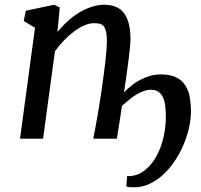

<svg xmlns="http://www.w3.org/2000/svg" viewBox="-20 -588 854 814"><path d="M128.4 -470.2 80.6 -499 89.4 -542.5 210 -567.9 233.4 -556.2 223.6 -452.6Q243.2 -476.6 266.4 -497.8Q289.6 -519 315.2 -534.4Q340.8 -549.8 367.9 -558.8Q395 -567.9 422.4 -567.9Q447.8 -567.9 468.3 -560.3Q488.8 -552.7 503.2 -535.4Q517.6 -518.1 525.4 -490Q533.2 -461.9 533.2 -420.4Q533.2 -409.7 531.2 -389.2Q529.3 -368.7 525.9 -341.1Q522.5 -313.5 517.8 -280Q513.2 -246.6 507.8 -210.4Q506.8 -206.5 506.6 -203.4Q506.3 -200.2 505.9 -196.3Q519.5 -210.9 536.6 -224.6Q553.7 -238.3 573.2 -248.8Q592.8 -259.3 615 -265.9Q637.2 -272.5 662.1 -272.5Q703.1 -272.5 728.3 -259.3Q753.4 -246.1 766.8 -224.1Q780.3 -202.1 784.9 -173.8Q789.6 -145.5 789.6 -115.7Q789.6 -83.5 781.5 -47.1Q773.4 -10.7 758.3 25.1Q743.2 61 721.4 93.8Q699.7 126.5 672.9 151.4Q646 176.3 614.5 191.2Q583 206.1 547.9 206.1Q527.3 206.1 515.6 203.1L519 158.2Q520 158.2 521.2 158.4Q522.5 158.7 523.4 158.7Q561.5 158.7 591.3 136Q621.1 113.3 641.6 77.1Q662.1 41 672.6 -3.7Q683.1 -48.3 683.1 -92.3Q683.1 -117.7 680.7 -138.7Q678.2 -159.7 671.1 -175Q664.1 -190.4 651.6 -199Q639.2 -207.5 619.6 -207.5Q604.5 -207.5 589.4 -202.1Q574.2 -196.8 558.8 -187.5Q543.5 -178.2 528.1 -165.8Q512.7 -153.3 497.1 -139.2Q491.7 -103.5 486.3 -68.1Q481 -32.7 475.6 0H375.5Q379.9 -22 384.5 -47.4Q389.2 -72.8 393.8 -99.6Q398.4 -126.5 402.8 -154.1Q407.2 -181.6 411.1 -208.5Q415.5 -240.2 419.7 -270.8Q423.8 -301.3 426.8 -328.1Q429.7 -355 431.4 -377.2Q433.1 -399.4 433.1 -414.6Q433.1 -440.9 429.2 -455.8Q425.3 -470.7 418.2 -478.3Q411.1 -485.8 400.9 -487.8Q390.6 -489.7 377.9 -489.7Q359.4 -489.7 338.1 -480.7Q316.9 -471.7 295.2 -455.6Q273.4 -439.5 252.2 -417.7Q231 -396 212.9 -370.6L162.6 0H64.9Z"/></svg>

Font: Merriweather
Style: Italic
Weight: 400
Italic angle: -7°
Designer: Eben Sorkin ( eben@eyebytes.com )
Foundry: Eben Sorkin ( eben@eyebytes.com )
Version: Version 1.005; ttfautohint (v0.97) -l 13 -r 13 -G 200 -x 24 